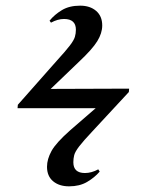

<svg xmlns="http://www.w3.org/2000/svg" viewBox="-20 -595 509 678"><path d="M224 63Q189 63 167.5 45Q146 27 146 -6Q146 -33 162 -62Q178 -91 229 -136L318 -213H42L43 -225L180 -380Q212 -415 226.5 -434Q241 -453 244.5 -465Q248 -477 248 -490Q248 -528 206 -528Q184 -528 160 -515L155 -522Q173 -544 199 -559.5Q225 -575 263 -575Q298 -575 319.5 -556.5Q341 -538 341 -505Q341 -478 323.5 -449.5Q306 -421 258 -376L159 -281L436 -282L435 -270L307 -132Q274 -97 259.5 -78Q245 -59 242 -47Q239 -35 239 -22Q239 16 280 16Q303 16 327 3L332 11Q314 32 287.5 47.5Q261 63 224 63Z"/></svg>

Font: Literata 72pt Medium
Style: Italic
Weight: 500
Italic angle: -2°
Designer: Latin by Veronika Burian and Jose Scaglione. Greek by Irene Vlachou. Cyrillic by Vera Evstafieva
Foundry: TypeTogether
Version: Version 3.002